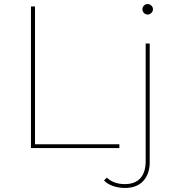

<svg xmlns="http://www.w3.org/2000/svg" viewBox="-20 -732 875 949"><path d="M133 -700H153V-19H570V0H133ZM598 197Q567 197 539 187.5Q511 178 494 160L508 146Q542 178 597 178Q647 178 673.5 149Q700 120 700 65V-517H720V70Q720 128 688 162.5Q656 197 598 197ZM710 -660Q699 -660 691.5 -668Q684 -676 684 -686Q684 -697 691.5 -704.5Q699 -712 710 -712Q720 -712 728 -704.5Q736 -697 736 -686Q736 -676 728 -668Q720 -660 710 -660Z"/></svg>

Font: Montserrat
Style: Regular
Weight: 400
Designer: Julieta Ulanovsky
Foundry: Julieta Ulanovsky
Version: Version 8.000